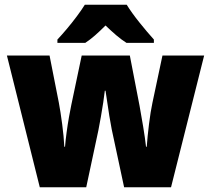

<svg xmlns="http://www.w3.org/2000/svg" viewBox="-20 -786 886 806"><path d="M449 -243Q444 -268 439 -299Q434 -330 430 -358.5Q426 -387 423 -405H420Q418 -386 413.5 -356.5Q409 -327 403.5 -295.5Q398 -264 393 -239L342 0H147L9 -553H188L227 -355Q234 -318 241 -265Q248 -212 250 -170H253Q255 -196 259.5 -229.5Q264 -263 269.5 -294Q275 -325 279 -344L323 -553H525L566 -341Q573 -303 581 -254.5Q589 -206 593 -170H596Q599 -212 605.5 -265Q612 -318 620 -355L662 -553H837L698 0H501ZM512 -766Q533 -732 565.5 -691.5Q598 -651 626 -620V-606H511Q489 -620 468 -638Q447 -656 423 -679Q399 -655 379 -637.5Q359 -620 338 -606H221V-620Q238 -638 260 -664Q282 -690 302.5 -717.5Q323 -745 336 -766Z"/></svg>

Font: Noto Sans Ethiopic SemiCondensed Black
Style: Regular
Weight: 900
Width: 4
Designer: Monotype Design Team
Foundry: Monotype Imaging Inc.
Version: Version 2.102; ttfautohint (v1.8.4.7-5d5b)